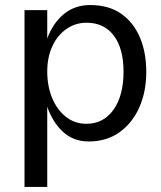

<svg xmlns="http://www.w3.org/2000/svg" viewBox="-20 -540 637 760"><path d="M77 -500H167V200H77ZM331 20Q271 20 229.5 -18Q188 -56 166.5 -119Q145 -182 145 -255Q145 -329 167.5 -389Q190 -449 233 -484.5Q276 -520 337 -520Q410 -520 459 -486Q508 -452 533.5 -392.5Q559 -333 559 -255Q559 -177 531.5 -115Q504 -53 453 -16.5Q402 20 331 20ZM322 -50Q390 -50 429.5 -106Q469 -162 469 -256Q469 -348 430.5 -399Q392 -450 323 -450Q278 -450 242.5 -425Q207 -400 187 -356.5Q167 -313 167 -257Q167 -199 186.5 -152Q206 -105 241 -77.5Q276 -50 322 -50Z"/></svg>

Font: Moderustic
Style: Regular
Weight: 400
Designer: Tural Alisoy
Foundry: TAFT Foundry
Version: Version 2.120